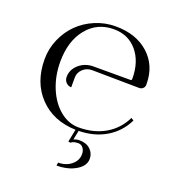

<svg xmlns="http://www.w3.org/2000/svg" viewBox="-147 -709 942 1047"><g transform="rotate(20 324.0 -185.0)"><path d="M41 -296.9Q41 -357.9 65.2 -413.6Q89.4 -469.2 130.1 -509.5Q170.9 -549.8 227.1 -573.5Q283.2 -597.2 345.2 -597.2Q464.4 -597.2 537.1 -531.5Q609.9 -465.8 609.9 -358.9V-354Q609.9 -341.8 600.8 -333.5Q591.8 -325.2 579.1 -325.2L305.2 -328.6Q273.9 -328.6 252 -307.9Q230 -287.1 230 -258.3V-201.7Q211.9 -201.7 199.5 -214.8Q187 -228 187 -246.6Q187 -289.6 221.7 -319.8Q256.3 -350.1 305.2 -350.1H519.5Q527.3 -350.1 527.3 -358.9Q527.3 -458 476.3 -518.6Q425.3 -579.1 341.3 -579.1Q244.6 -579.1 185.3 -505.9Q126 -432.6 126 -313Q126 -230.5 155 -160.6Q184.1 -90.8 233.9 -50.3Q283.7 -9.8 342.3 -9.8Q430.7 -9.8 496.6 -48.6Q562.5 -87.4 595.7 -157.2L610.8 -147.5Q575.7 -75.2 507.6 -34.4Q439.5 6.3 349.1 7.8L338.4 61.5Q355 54.2 372.1 54.2Q411.6 54.2 435.1 76.4Q458.5 98.6 458.5 130.4Q458.5 171.4 412.6 199Q366.7 226.6 300.3 226.6L303.2 208.5Q348.1 208.5 379.2 183.3Q410.2 158.2 410.2 120.6Q410.2 100.1 399.4 85.7Q388.7 71.3 371.1 71.3Q342.8 71.3 329.1 83.5L316.4 81.5L331.1 7.8Q200.2 3.9 120.6 -79.3Q41 -162.6 41 -296.9Z"/></g></svg>

Font: FoglihtenNo07calt
Style: Regular
Weight: 500
Designer: gluk (gluksza@wp.pl)
Foundry: gluk (gluksza@wp.pl)
Version: Version 0.844